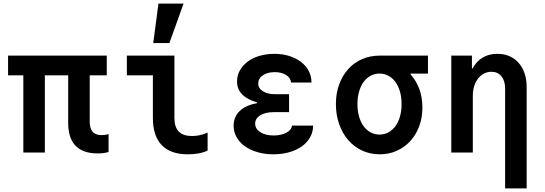

<svg xmlns="http://www.w3.org/2000/svg" viewBox="-20 -850 3040 1070"><path d="M110 0H230V-430H360V-165Q360 -80 401.3 -37.5Q442.6 5 524 5Q542.4 5 557.7 3Q573 1 585 -3V-103Q576 -100 565.9 -98.5Q555.8 -97 546 -97Q512.6 -97 496.3 -115.8Q480 -134.5 480 -172V-430H575V-540H25V-430H110Z M952 -193Q952 -142 976 -117Q1000 -92 1050 -92Q1071 -92 1093 -96.5Q1115 -101 1137 -111V-11Q1114 0 1086 5Q1058 10 1027 10Q930 10 881 -41.5Q832 -93 832 -193V-430H687V-540H952ZM1003 -830H863L834 -610H924Z M1602 -390H1716Q1716 -425 1700.5 -454.5Q1685 -484 1657.5 -505Q1630 -526 1592 -538Q1554 -550 1509 -550Q1464 -550 1425.5 -538.5Q1387 -527 1359.5 -506Q1332 -485 1316.5 -457Q1301 -429 1301 -396Q1301 -354 1328.5 -325Q1356 -296 1413 -279V-275Q1350 -264 1316 -231.5Q1282 -199 1282 -149Q1282 -115 1298.5 -85.5Q1315 -56 1344.5 -35Q1374 -14 1415 -2Q1456 10 1504 10Q1552 10 1593 -2Q1634 -14 1663 -35Q1692 -56 1708.5 -85.5Q1725 -115 1725 -150H1607Q1605 -126 1576 -110.5Q1547 -95 1505 -95Q1459 -95 1430.5 -113.5Q1402 -132 1402 -161Q1402 -190 1430.5 -207.5Q1459 -225 1506 -225H1591V-325H1514Q1471 -325 1445 -341.5Q1419 -358 1419 -385Q1419 -412 1444.5 -430Q1470 -448 1511 -448Q1549 -448 1574.5 -432Q1600 -416 1602 -390Z M2095 -100Q2068 -100 2045 -112.5Q2022 -125 2005.8 -147.5Q1989.6 -170.1 1980.8 -201.3Q1972 -232.4 1972 -270Q1972 -307.6 1980.8 -338.7Q1989.6 -369.9 2005.8 -392.5Q2022 -415 2044.8 -427.5Q2067.5 -440 2095 -440Q2122 -440 2145 -427.5Q2168 -415 2184.2 -392.5Q2200.4 -369.9 2209.2 -338.7Q2218 -307.6 2218 -270Q2218 -232.4 2209.2 -201.3Q2200.4 -170.1 2184.2 -147.5Q2168 -125 2145 -112.5Q2122 -100 2095 -100ZM2095.7 10Q2147.3 10 2190.6 -9.3Q2234 -28.6 2266 -63.3Q2298 -98 2316 -145.9Q2334 -193.9 2334 -251Q2334 -307.4 2316.5 -354.8Q2298.9 -402.1 2267 -436.6Q2235 -471 2191.5 -490.5Q2148 -510 2095 -510L2268 -426V-440H2365V-540H2094.9Q2043 -540 1998 -520.5Q1953 -501 1920.9 -465.3Q1888.8 -429.7 1870.4 -380.3Q1852 -331 1852 -270.2Q1852 -209.4 1870 -158.2Q1888 -107 1920.4 -69.5Q1952.8 -32.1 1997.9 -11Q2043 10 2095.7 10Z M2495 0H2615V-315Q2615 -345 2622.5 -369.5Q2630 -394 2644 -412Q2658 -430 2677 -440Q2696 -450 2718 -450Q2754 -450 2774.5 -425Q2795 -400 2795 -355V200H2915V-365Q2915 -407 2903.5 -441Q2892 -475 2870.5 -499.5Q2849 -524 2819 -537Q2789 -550 2752 -550Q2713 -550 2682 -535.5Q2651 -521 2629.5 -493Q2608 -465 2596.5 -425Q2585 -385 2585 -335L2618 -469H2610V-540H2495Z"/></svg>

Font: CommitMonoV143 ExtLt
Style: Regular
Weight: 200
Monospace: yes
Designer: Eigil Nikolajsen
Foundry: Eigil Nikolajsen
Version: Version 1.143